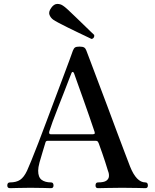

<svg xmlns="http://www.w3.org/2000/svg" viewBox="-20 -981 808 1001"><path d="M32 0Q18 0 18 -14Q18 -30 32 -30Q65 -30 85 -43.5Q105 -57 121 -91Q128 -106 143.5 -144Q159 -182 179.5 -235Q200 -288 222.5 -348.5Q245 -409 267.5 -468.5Q290 -528 309.5 -580Q329 -632 342.5 -668.5Q356 -705 360 -717Q365 -730 372 -734Q379 -738 395 -738Q411 -738 418.5 -733.5Q426 -729 430 -718Q437 -700 453.5 -656Q470 -612 492.5 -552.5Q515 -493 539.5 -428Q564 -363 587 -300.5Q610 -238 629 -189Q648 -140 658 -113Q691 -30 738 -30Q751 -30 751 -14Q751 0 738 0Q728 0 698.5 -1Q669 -2 617 -2Q574 -2 538 -1Q502 0 491 0Q478 0 478 -14Q478 -30 491 -30Q522 -30 534.5 -39Q547 -48 548 -62Q549 -76 543 -90Q542 -95 528.5 -136.5Q515 -178 495 -233Q491 -243 487.5 -245Q484 -247 477 -247H229Q219 -247 217 -238Q211 -217 202 -188.5Q193 -160 186 -134Q179 -108 179 -91Q179 -57 197 -43.5Q215 -30 246 -30Q259 -30 259 -14Q259 0 246 0Q236 0 209.5 -1Q183 -2 139 -2Q100 -2 71 -1Q42 0 32 0ZM245 -281H463Q468 -281 472 -283Q476 -285 473 -294Q461 -329 445 -376Q429 -423 412 -470Q395 -517 382.5 -552.5Q370 -588 366 -599Q363 -606 359 -606Q355 -606 353 -601Q350 -594 339.5 -566.5Q329 -539 314 -500.5Q299 -462 283 -421.5Q267 -381 254.5 -347Q242 -313 237 -296Q233 -281 245 -281ZM457 -778Q453 -780 434 -789Q415 -798 388 -811Q361 -824 333.5 -837.5Q306 -851 285.5 -862Q265 -873 258 -878Q244 -888 238 -903.5Q232 -919 247 -940Q261 -960 278 -960.5Q295 -961 309 -951Q316 -947 333.5 -931Q351 -915 373 -893.5Q395 -872 416.5 -851.5Q438 -831 453 -816Q468 -801 471 -799Q473 -792 469 -785.5Q465 -779 457 -778Z"/></svg>

Font: Zen Old Mincho
Style: Bold
Weight: 700
Designer: Yoshimichi Ohira
Foundry: Positype
Version: Version 1.500